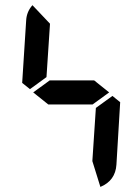

<svg xmlns="http://www.w3.org/2000/svg" viewBox="-20 -735 509 748"><path d="M353.5 -314.5 418 -361.3 448.2 -336.9 433.6 -93.8Q429.7 -31.2 371.1 -6.8L339.8 -107.4ZM161.1 -434.6 96.7 -387.7 66.4 -412.1 82 -656.2Q84 -689.5 106.4 -714.8L174.8 -642.6ZM109.4 -375 173.8 -421.9H346.7L405.3 -375L340.8 -328.1H168Z"/></svg>

Font: 7-Segment
Style: Regular
Weight: 400
Designer: Jan Bobrowski
Version: Version 3.0